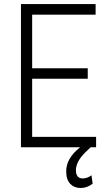

<svg xmlns="http://www.w3.org/2000/svg" viewBox="-20 -731 537 953"><path d="M415.5 -340.3H139.6V-51.8H457V0H429.7L402.3 26.4Q356.9 71.8 356.9 113.8Q356.9 154.8 391.1 154.8Q412.1 154.8 434.1 139.2L439.9 180.7Q412.6 202.1 379.9 202.1Q348.6 202.1 328.6 181.4Q308.6 160.6 308.6 119.1Q308.6 54.2 377.9 0H84V-710.9H454.6V-658.2H139.6V-392.1H415.5Z"/></svg>

Font: MAUL Condensed Light
Style: Light
Weight: 300
Designer: MAUL
Version: Version 2.137; 2017; ttfautohint (v1.8.3)